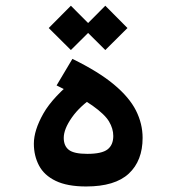

<svg xmlns="http://www.w3.org/2000/svg" viewBox="-20 -658 626 681"><path d="M285.6 3.4Q218.8 3.4 177.7 -16.4Q136.7 -36.1 118.4 -70.8Q100.1 -105.5 100.1 -148.4Q100.1 -195.8 134 -255.6Q168 -315.4 254.4 -383.8L314.9 -315.9Q263.7 -282.2 234.9 -241.2Q206.1 -200.2 206.1 -168.9Q206.1 -140.6 224.1 -126.5Q242.2 -112.3 289.6 -112.3Q341.3 -112.3 361.6 -128.2Q381.8 -144 381.8 -175.8Q381.8 -201.7 366.7 -227.1Q351.6 -252.4 308.3 -283.2Q265.1 -314 180.7 -355L236.8 -449.2Q329.6 -403.8 384 -358.4Q438.5 -313 462.2 -266.1Q485.8 -219.2 485.8 -168.9Q485.8 -87.9 436.8 -42.2Q387.7 3.4 285.6 3.4ZM353.5 -480.5 274.9 -558.6 353.5 -637.7 432.1 -558.6ZM231.4 -480.5 152.8 -558.6 231.4 -637.7 310.1 -558.6Z"/></svg>

Font: Cascadia Code Medium
Style: Regular
Weight: 500
Monospace: yes
Designer: Aaron Bell
Foundry: Saja Typeworks
Version: Version 2407.024